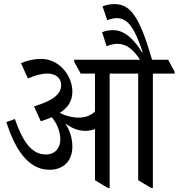

<svg xmlns="http://www.w3.org/2000/svg" viewBox="-20 -916 877 942"><path d="M222 -83C290 -83 335 -125 335 -196C335 -237 324 -274 300 -311C330 -288 363 -274 398 -274C415 -274 431 -277 446 -283V-32L509 6H518V-555H658V-32L721 6H730V-555H837V-564L805 -623H726C665 -834 620 -896 542 -896C520 -896 498 -891 483 -885L506 -817C522 -823 538 -827 553 -827C613 -827 644 -766 680 -660L677 -659C642 -715 597 -768 535 -768C512 -768 496 -764 481 -758L503 -689C522 -697 540 -701 556 -701C601 -701 634 -673 667 -623H344V-613L376 -555H446V-369C425 -349 399 -339 365 -339C334 -339 300 -348 273 -362C316 -389 335 -423 335 -466C335 -507 318 -547 291 -577C261 -610 223 -627 181 -627C148 -627 116 -620 83 -606L117 -531C151 -546 184 -555 212 -555C253 -555 280 -534 280 -498C280 -451 233 -420 147 -394L180 -321C200 -327 218 -334 234 -341C259 -311 276 -271 276 -232C276 -190 250 -158 205 -158C133 -158 90 -226 53 -332L11 -317C51 -193 114 -83 222 -83Z"/></svg>

Font: Noto Serif Devanagari Condensed
Style: Regular
Weight: 400
Width: 3
Designer: Universal Thirst, Indian Type Foundry and the Monotype Design Team
Foundry: Monotype Imaging Inc.
Version: Version 2.004